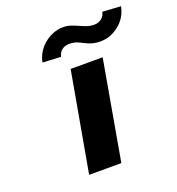

<svg xmlns="http://www.w3.org/2000/svg" viewBox="-134 -850 881 958"><g transform="rotate(-20 306.5 -371.0)"><path d="M347 0 440 -528H270L176 0ZM457 -695C426 -695 403 -707 382 -716C360 -725 338 -737 304 -737C286 -737 268 -733 250 -726C201 -706 159 -663 149 -606L246 -601C251 -628 273 -648 304 -648C319 -648 333 -646 344 -642C379 -628 403 -606 457 -606C476 -606 495 -609 512 -616C562 -636 603 -678 613 -736L516 -742C511 -715 488 -695 457 -695Z"/></g></svg>

Font: Asimov
Style: XWidIt
Weight: 500
Designer: Google
Version: Version 2.000980; 2014